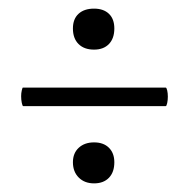

<svg xmlns="http://www.w3.org/2000/svg" viewBox="-20 -455 438 445"><path d="M29 -232Q29 -239 30.5 -245.5Q32 -252 33 -252H364Q366 -252 367.5 -245.5Q369 -239 369 -231Q369 -223 367.5 -216Q366 -209 364 -209H34Q32 -209 30.5 -216.5Q29 -224 29 -232ZM149 -79Q149 -100 162.5 -112.5Q176 -125 198 -125Q220 -125 232.5 -112.5Q245 -100 245 -79Q245 -56 232.5 -43Q220 -30 198 -30Q176 -30 162.5 -43.5Q149 -57 149 -79ZM149 -389Q149 -411 162 -423Q175 -435 198 -435Q220 -435 232.5 -423Q245 -411 245 -389Q245 -366 232.5 -353Q220 -340 198 -340Q175 -340 162 -353Q149 -366 149 -389Z"/></svg>

Font: Cormorant SC Medium
Style: Regular
Weight: 500
Designer: Christian Thalmann (Catharsis Fonts)
Foundry: Catharsis Fonts
Version: Version 4.000